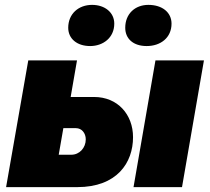

<svg xmlns="http://www.w3.org/2000/svg" viewBox="-20 -768 863 788"><path d="M5 0H297C460 0 526 -100 526 -205C526 -298 463 -370 366 -370H270L296 -520H96ZM528 0H727L817 -520H618ZM350 -579C403 -579 449 -613 449 -671C449 -717 410 -748 358 -748C302 -748 260 -711 260 -654C260 -610 295 -579 350 -579ZM582 -579C639 -579 684 -613 684 -671C684 -717 646 -748 589 -748C534 -748 494 -711 494 -654C494 -609 527 -579 582 -579ZM221 -133 240 -242H292C315 -242 332 -222 332 -196C332 -161 306 -133 273 -133Z"/></svg>

Font: Fixel Display 20240404 Black
Style: Italic
Weight: 900
Italic angle: -10°
Designer: AlfaBravo + MacPaw
Foundry: Kyrylo Tkachov, Marchela Mozhyna, Serhii Makarenko, Maria Weinstein, Zakhar Kryvoshyya
Version: Version 1.211;Glyphs 3.2 (3225)